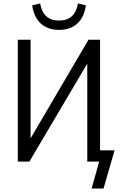

<svg xmlns="http://www.w3.org/2000/svg" viewBox="-20 -935 709 1111"><path d="M510 156 554 0H485V-584L494 -582L150 0H83V-705H157V-120L149 -121L492 -705H559V-65H643L579 156ZM321 -762Q278 -762 245.5 -778.5Q213 -795 193 -826.5Q173 -858 166 -904L212 -915Q221 -865 248.5 -840.5Q276 -816 321 -816Q368 -816 395.5 -841Q423 -866 431 -915L477 -904Q467 -835 427 -798.5Q387 -762 321 -762Z"/></svg>

Font: Nunito Sans 10pt Condensed
Style: Regular
Weight: 400
Width: 3
Designer: Vernon Adams
Foundry: Vernon Adams
Version: Version 3.101;gftools[0.9.27]